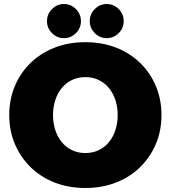

<svg xmlns="http://www.w3.org/2000/svg" viewBox="-20 -923 850 956"><path d="M511 -733Q477 -733 452 -758Q427 -783 427 -818Q427 -853 452 -878Q477 -903 511 -903Q546 -903 571 -878Q596 -853 596 -818Q596 -783 571 -758Q546 -733 511 -733ZM298 -733Q264 -733 239 -758Q214 -783 214 -818Q214 -853 239 -878Q264 -903 298 -903Q333 -903 358 -878Q383 -853 383 -818Q383 -783 358 -758Q333 -733 298 -733ZM405 13Q322 13 252.5 -14Q183 -41 132.5 -90.5Q82 -140 54 -206Q26 -272 26 -350Q26 -428 54 -494.5Q82 -561 132.5 -610Q183 -659 252.5 -686Q322 -713 405 -713Q488 -713 557.5 -686Q627 -659 677.5 -610Q728 -561 756 -494.5Q784 -428 784 -350Q784 -272 756 -206Q728 -140 677.5 -90.5Q627 -41 557.5 -14Q488 13 405 13ZM405 -161Q442 -161 472 -175.5Q502 -190 523 -216Q544 -242 555 -276.5Q566 -311 566 -350Q566 -389 555 -423.5Q544 -458 523 -484Q502 -510 472 -524.5Q442 -539 405 -539Q368 -539 338 -524.5Q308 -510 287 -484Q266 -458 255 -423.5Q244 -389 244 -350Q244 -311 255 -276.5Q266 -242 287 -216Q308 -190 338 -175.5Q368 -161 405 -161Z"/></svg>

Font: MuseoModerno Thin Black
Style: Regular
Weight: 900
Version: Version 1.002